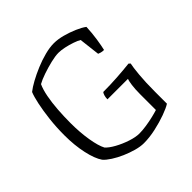

<svg xmlns="http://www.w3.org/2000/svg" viewBox="-188 -879 1034 1034"><g transform="rotate(-45 329.5 -362.0)"><path d="M332 0Q306 0 273.5 -9Q241 -18 209 -32Q177 -46 150.5 -63Q124 -80 110 -96Q87 -129 73 -193Q59 -257 59 -333Q59 -394 65.5 -451Q72 -508 81.5 -552.5Q91 -597 101 -621Q121 -637 153 -654.5Q185 -672 223 -688Q261 -704 299.5 -714Q338 -724 369 -724Q400 -724 435.5 -714.5Q471 -705 503.5 -691Q536 -677 556 -662Q554 -616 547.5 -573.5Q541 -531 535 -507Q522 -507 512 -510Q502 -513 498 -515L484 -634Q471 -642 446.5 -650.5Q422 -659 396 -664.5Q370 -670 351 -670Q327 -670 291.5 -661.5Q256 -653 221 -641Q186 -629 165 -617Q152 -589 144 -547Q136 -505 132.5 -455.5Q129 -406 129 -356Q129 -285 139 -224.5Q149 -164 165 -134Q181 -116 214.5 -97.5Q248 -79 286 -66.5Q324 -54 352 -54Q375 -54 405 -58.5Q435 -63 462 -69.5Q489 -76 504 -81V-201Q504 -241 508 -268.5Q512 -296 516 -306H360Q360 -320 363.5 -332Q367 -344 372 -350Q425 -350 478.5 -353.5Q532 -357 576 -362L585 -354Q580 -333 575 -279.5Q570 -226 570 -153V-63Q550 -50 510 -35.5Q470 -21 422.5 -10.5Q375 0 332 0Z"/></g></svg>

Font: Texturina 72pt ExtraLight
Style: Regular
Weight: 200
Designer: Guillermo Torres Carreño
Foundry: Omnibus-Type
Version: Version 1.002; ttfautohint (v1.8.3)